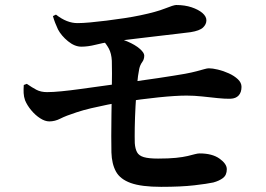

<svg xmlns="http://www.w3.org/2000/svg" viewBox="-20 -732 1040 752"><path d="M726.5 -606Q708.7 -603.7 677.2 -600Q645.7 -596.2 607.1 -591.8Q568.5 -587.4 530.1 -582.7Q491.6 -578.1 459.1 -574.1Q426.6 -570.1 407.5 -567.4Q383.3 -564.1 353.8 -556.6Q324.4 -549.2 298.7 -549.2Q272.5 -549.2 246.4 -570.5Q220.3 -591.8 207.1 -616.8Q200.9 -629.9 196 -642.7Q191 -655.5 187.3 -669L199.2 -674.8Q220.8 -657.9 242 -649.6Q263.2 -641.3 284.1 -641.5Q303.5 -641.5 333.1 -644.2Q362.7 -646.9 397.3 -651.2Q431.9 -655.5 466.6 -660.8Q501.4 -666 530.4 -672.2Q592.1 -685.1 626 -698.6Q659.8 -712.1 669.8 -712.4Q703.8 -712.4 730.6 -703.4Q757.5 -694.3 773 -680.9Q788.4 -667.4 788.4 -652.5Q788.4 -636.8 775.2 -624.2Q761.9 -611.6 726.5 -606ZM380.8 -576.5 406.5 -587.8Q446.9 -583.3 478.2 -569.9Q509.5 -556.6 527.2 -541.1Q545 -525.5 545 -514.4Q545 -499.5 536.9 -488.7Q528.8 -477.9 525.3 -462.2Q520.1 -437.6 516.7 -398.4Q513.2 -359.3 510.8 -315.7Q508.5 -272.1 507.8 -233.4Q507.2 -194.7 507.9 -171.5Q509.4 -149.5 516.7 -135.9Q523.9 -122.3 543.2 -116.6Q562.4 -110.9 599 -110.9Q641.2 -110.9 669.2 -113.8Q697.2 -116.7 715.1 -121Q733 -125.4 743.8 -128.3Q754.5 -131.1 761.8 -131.1Q811.2 -131.1 839.7 -110.8Q868.3 -90.4 868.3 -69.3Q868.3 -46.2 853.4 -34.8Q838.4 -23.5 815.4 -17.3Q792.7 -12.3 740.8 -6.2Q688.8 -0.2 611.2 -0.2Q534 -0.2 492.2 -15.2Q450.5 -30.2 434.2 -60.1Q417.8 -89.9 416.4 -134.9Q415.6 -160.5 415.8 -199.5Q415.9 -238.5 416.5 -282.5Q417.2 -326.5 417.8 -368.8Q418.5 -411.2 418.6 -444.5Q418.7 -477.7 418 -494Q416.5 -522.4 406.4 -541.5Q396.2 -560.5 380.8 -576.5ZM73.1 -399.1 85 -403.6Q105.6 -389.3 122.9 -380.2Q140.3 -371.2 164.2 -371.2Q187 -371.2 220.8 -374.5Q254.5 -377.8 294.4 -383.3Q334.2 -388.8 376 -394.6Q417.8 -400.5 456.5 -405.7Q531.4 -415.9 599.6 -426.2Q667.9 -436.5 704.7 -443Q732.3 -448.2 750.2 -453Q768.2 -457.8 779.8 -461.1Q791.4 -464.5 798 -464.5Q812.2 -464.5 833.7 -459.4Q855.2 -454.3 876.4 -444.6Q897.5 -435 911.7 -421.6Q925.9 -408.3 925.9 -391.8Q925.9 -370.4 914.8 -358.2Q903.7 -346 882.8 -345.3Q863.5 -344.5 833.8 -347.6Q804.2 -350.7 772.1 -354.2Q740.1 -357.6 710.8 -357.6Q668.2 -357.6 600.1 -350.6Q532.1 -343.6 461.6 -332.5Q433.4 -328.5 400.9 -322Q368.3 -315.5 337 -308.1Q305.7 -300.7 279.9 -292.1Q237.8 -278.5 216.5 -267.5Q195.2 -256.5 173.1 -256.5Q156.2 -256.5 137.2 -268.8Q118.2 -281 102.3 -300.2Q86.4 -319.3 78.2 -339.1Q73.3 -353.1 72.6 -367.5Q71.9 -381.8 73.1 -399.1Z"/></svg>

Font: Noto Serif HK
Style: Regular
Weight: 200
Designer: Ryoko NISHIZUKA 西塚涼子 (kana & ideographs); Frank Grießhammer (Latin, Greek & Cyrillic); Wenlong ZHANG 张文龙 (bopomofo); San
Foundry: Adobe
Version: Version 2.001;hotconv 1.1.0;makeotfexe 2.6.0